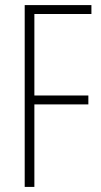

<svg xmlns="http://www.w3.org/2000/svg" viewBox="-20 -734 398 754"><path d="M115 0H77V-714H339V-679H115V-359H327V-324H115Z"/></svg>

Font: Noto Sans Arabic UI XCn XLt
Style: Regular
Weight: 200
Width: 2
Designer: Monotype Design Team, Nadine Chahine and Nizar Qandah
Foundry: Monotype Imaging Inc.
Version: Version 2.010; ttfautohint (v1.8.4.7-5d5b)